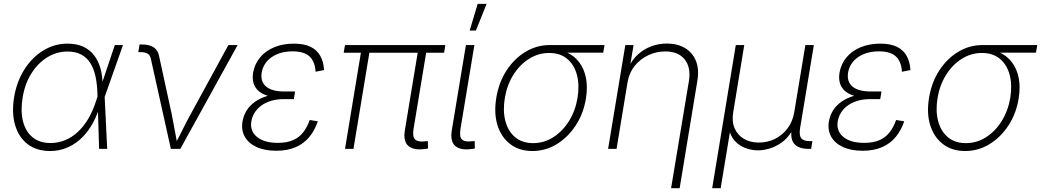

<svg xmlns="http://www.w3.org/2000/svg" viewBox="-20 -773 5406 997"><path d="M240.2 11.2Q170.4 11.2 123.8 -24.4Q77.1 -60.1 58.6 -123Q40 -186 53.2 -268.1Q66.9 -349.6 106.7 -412.4Q146.5 -475.1 204.6 -510.7Q262.7 -546.4 331.1 -546.4Q378.4 -546.4 412.8 -530.3Q447.3 -514.2 469.2 -485.1Q491.2 -456.1 502 -417Q512.7 -377.9 512.7 -332H526.9L523.4 -271.5L536.6 0H494.6L485.8 -290Q484.4 -336.9 475.8 -376.5Q467.3 -416 449.5 -444.8Q431.6 -473.6 402.3 -489.5Q373 -505.4 330.1 -505.4Q273.9 -505.4 225.3 -475.3Q176.8 -445.3 143.1 -391.8Q109.4 -338.4 97.7 -267.6Q85.9 -196.8 99.4 -143.3Q112.8 -89.8 149.2 -60.1Q185.5 -30.3 242.2 -30.3Q281.7 -30.3 317.1 -44.7Q352.5 -59.1 382.8 -86.7Q413.1 -114.3 437.3 -154.5Q461.4 -194.8 478 -246.1L576.2 -539.1H618.7L522.9 -268.1L506.8 -207H493.7Q476.6 -155.8 451.2 -115.2Q425.8 -74.7 393.1 -46.6Q360.4 -18.6 322 -3.7Q283.7 11.2 240.2 11.2Z M867.2 0 763.2 -468.3Q759.3 -486.8 746.3 -494.6Q733.4 -502.4 710 -502.4H698.2L704.6 -542H716.3Q754.9 -542 777.3 -527.6Q799.8 -513.2 805.7 -483.4L871.1 -183.1Q879.4 -142.6 886.5 -101.8Q893.6 -61 901.4 -21.5H887.7Q909.2 -61 929.2 -101.8Q949.2 -142.6 971.7 -183.1L1166 -539.1H1213.9L916.5 0Z M1414.6 9.8Q1354 9.8 1312 -9.8Q1270 -29.3 1251 -63.5Q1231.9 -97.7 1239.3 -142.1Q1244.6 -174.3 1261.7 -200.9Q1278.8 -227.5 1307.4 -246.8Q1335.9 -266.1 1374.8 -276.6Q1413.6 -287.1 1461.9 -287.1H1510.3L1505.9 -258.3H1450.7Q1408.7 -258.3 1373 -244.4Q1337.4 -230.5 1314.5 -204.6Q1291.5 -178.7 1285.2 -143.6Q1276.9 -93.3 1314 -62.3Q1351.1 -31.2 1422.4 -31.2Q1470.2 -31.2 1502.2 -45.4Q1534.2 -59.6 1554.7 -86.2Q1575.2 -112.8 1588.4 -149.9L1630.4 -143.1Q1614.7 -96.7 1586.7 -62.3Q1558.6 -27.8 1515.9 -9Q1473.1 9.8 1414.6 9.8ZM1458.5 -264.6Q1409.7 -264.6 1376 -273.9Q1342.3 -283.2 1322.8 -300.5Q1303.2 -317.9 1296.4 -342Q1289.6 -366.2 1294.4 -396Q1302.7 -441.9 1331.3 -475.8Q1359.9 -509.8 1405 -528.1Q1450.2 -546.4 1506.3 -546.4Q1558.1 -546.4 1591.8 -530.3Q1625.5 -514.2 1642.8 -483.4Q1660.2 -452.6 1662.6 -409.2L1618.7 -400.4Q1615.7 -453.1 1587.4 -479.7Q1559.1 -506.3 1500 -506.3Q1434.1 -506.3 1390.9 -476.3Q1347.7 -446.3 1338.9 -396Q1331.5 -349.6 1361.6 -323.7Q1391.6 -297.9 1457.5 -297.9H1512.2L1506.8 -264.6Z M2177.7 1.5Q2124 7.3 2098.6 -17.1Q2073.2 -41.5 2082.5 -97.2L2152.8 -522.5H2196.8L2127.4 -103.5Q2120.6 -61.5 2136.2 -48.1Q2151.9 -34.7 2187 -39.1Q2193.4 -39.6 2195.3 -39.8Q2197.3 -40 2201.7 -40.5L2202.6 -2Q2197.8 -1 2191.4 0Q2185.1 1 2177.7 1.5ZM1771.5 0 1857.9 -522.5H1901.9L1815.4 0ZM1764.6 -499 1771.5 -539.1H2292.5L2286.1 -499Z M2421.4 1.5Q2367.7 7.3 2342.3 -16.8Q2316.9 -41 2326.2 -97.2L2399.4 -539.1H2443.4L2371.1 -103.5Q2364.3 -61.5 2379.6 -48.1Q2395 -34.7 2430.7 -39.6Q2436.5 -40 2438.7 -40Q2440.9 -40 2444.8 -41L2445.8 -2Q2441.4 -1 2435.1 0Q2428.7 1 2421.4 1.5ZM2418.9 -614.3 2460.4 -752.9H2506.8L2451.2 -614.3Z M2744.6 11.2Q2676.8 11.2 2629.9 -24.4Q2583 -60.1 2563.5 -122.3Q2543.9 -184.6 2557.1 -265.1Q2570.3 -345.7 2610.6 -407.5Q2650.9 -469.2 2709.2 -504.2Q2767.6 -539.1 2835.4 -539.1H3119.1L3112.3 -499.5H2890.6L2831.5 -498Q2775.4 -498 2727.1 -467.5Q2678.7 -437 2645.8 -384.5Q2612.8 -332 2601.6 -265.1Q2590.3 -198.2 2604.2 -144.8Q2618.2 -91.3 2655 -60.5Q2691.9 -29.8 2748.5 -29.8Q2805.2 -29.8 2853.3 -60.5Q2901.4 -91.3 2934.6 -144.5Q2967.8 -197.8 2979 -265.1Q2989.7 -332.5 2975.6 -385Q2961.4 -437.5 2924.8 -467.8Q2888.2 -498 2831.5 -498L2832.5 -519.5Q2882.8 -519.5 2922.4 -501.5Q2961.9 -483.4 2987.5 -449.7Q3013.2 -416 3022.7 -368.4Q3032.2 -320.8 3022.5 -261.2Q3009.8 -182.6 2969.2 -121.1Q2928.7 -59.6 2870.6 -24.2Q2812.5 11.2 2744.6 11.2Z M3238.8 -346.7 3181.6 0H3137.7L3227.1 -539.1H3270L3249.5 -417.5H3240.7Q3261.7 -462.4 3293.2 -490.7Q3324.7 -519 3363 -533Q3401.4 -546.9 3442.4 -546.9Q3498 -546.9 3537.1 -523.4Q3576.2 -500 3593.8 -456.8Q3611.3 -413.6 3601.1 -353L3509.3 204.1H3464.8L3557.1 -351.1Q3568.8 -421.9 3535.9 -463.9Q3502.9 -505.9 3434.6 -505.9Q3387.7 -505.9 3345.9 -486.1Q3304.2 -466.3 3275.6 -430.7Q3247.1 -395 3238.8 -346.7Z M3678.2 204.1 3800.8 -539.1H3844.7L3787.6 -191.4Q3779.3 -143.1 3794.4 -107.4Q3809.6 -71.8 3842.5 -52.2Q3875.5 -32.7 3920.4 -32.7Q3966.3 -32.7 4005.1 -52.2Q4043.9 -71.8 4070.3 -107.4Q4096.7 -143.1 4104.5 -191.4L4162.1 -539.1H4206.1L4134.3 -105.5Q4128.9 -69.8 4140.9 -54.9Q4152.8 -40 4186 -40H4198.7L4191.9 0H4178.7Q4126.5 0 4104.5 -25.9Q4082.5 -51.8 4091.3 -105L4103 -176.8H4121.6Q4112.8 -124.5 4090.3 -88.9Q4067.9 -53.2 4037.6 -32Q4007.3 -10.7 3975.3 -1.5Q3943.4 7.8 3916 7.8Q3888.2 7.8 3858.6 -1.5Q3829.1 -10.7 3804.9 -32Q3780.8 -53.2 3769.3 -88.9Q3757.8 -124.5 3766.6 -176.8H3785.2L3722.2 204.1Z M4459.5 9.8Q4398.9 9.8 4356.9 -9.8Q4314.9 -29.3 4295.9 -63.5Q4276.9 -97.7 4284.2 -142.1Q4289.6 -174.3 4306.6 -200.9Q4323.7 -227.5 4352.3 -246.8Q4380.9 -266.1 4419.7 -276.6Q4458.5 -287.1 4506.8 -287.1H4555.2L4550.8 -258.3H4495.6Q4453.6 -258.3 4418 -244.4Q4382.3 -230.5 4359.4 -204.6Q4336.4 -178.7 4330.1 -143.6Q4321.8 -93.3 4358.9 -62.3Q4396 -31.2 4467.3 -31.2Q4515.1 -31.2 4547.1 -45.4Q4579.1 -59.6 4599.6 -86.2Q4620.1 -112.8 4633.3 -149.9L4675.3 -143.1Q4659.7 -96.7 4631.6 -62.3Q4603.5 -27.8 4560.8 -9Q4518.1 9.8 4459.5 9.8ZM4503.4 -264.6Q4454.6 -264.6 4420.9 -273.9Q4387.2 -283.2 4367.7 -300.5Q4348.1 -317.9 4341.3 -342Q4334.5 -366.2 4339.4 -396Q4347.7 -441.9 4376.2 -475.8Q4404.8 -509.8 4450 -528.1Q4495.1 -546.4 4551.3 -546.4Q4603 -546.4 4636.7 -530.3Q4670.4 -514.2 4687.7 -483.4Q4705.1 -452.6 4707.5 -409.2L4663.6 -400.4Q4660.6 -453.1 4632.3 -479.7Q4604 -506.3 4544.9 -506.3Q4479 -506.3 4435.8 -476.3Q4392.6 -446.3 4383.8 -396Q4376.5 -349.6 4406.5 -323.7Q4436.5 -297.9 4502.4 -297.9H4557.1L4551.8 -264.6Z M4991.7 11.2Q4923.8 11.2 4877 -24.4Q4830.1 -60.1 4810.5 -122.3Q4791 -184.6 4804.2 -265.1Q4817.4 -345.7 4857.7 -407.5Q4897.9 -469.2 4956.3 -504.2Q5014.6 -539.1 5082.5 -539.1H5366.2L5359.4 -499.5H5137.7L5078.6 -498Q5022.5 -498 4974.1 -467.5Q4925.8 -437 4892.8 -384.5Q4859.9 -332 4848.6 -265.1Q4837.4 -198.2 4851.3 -144.8Q4865.2 -91.3 4902.1 -60.5Q4939 -29.8 4995.6 -29.8Q5052.2 -29.8 5100.3 -60.5Q5148.4 -91.3 5181.6 -144.5Q5214.8 -197.8 5226.1 -265.1Q5236.8 -332.5 5222.7 -385Q5208.5 -437.5 5171.9 -467.8Q5135.3 -498 5078.6 -498L5079.6 -519.5Q5129.9 -519.5 5169.4 -501.5Q5209 -483.4 5234.6 -449.7Q5260.3 -416 5269.8 -368.4Q5279.3 -320.8 5269.5 -261.2Q5256.8 -182.6 5216.3 -121.1Q5175.8 -59.6 5117.7 -24.2Q5059.6 11.2 4991.7 11.2Z"/></svg>

Font: Inter 18pt ExtraLight
Style: Italic
Weight: 250
Italic angle: -9.3988°
Designer: Rasmus Andersson
Foundry: rsms
Version: Version 4.001;git-66647c0bb